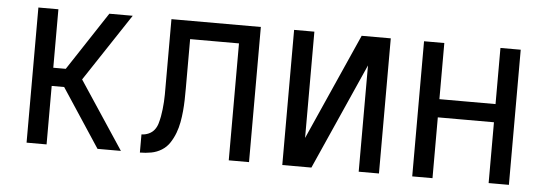

<svg xmlns="http://www.w3.org/2000/svg" viewBox="-41 -628 2081 736"><g transform="rotate(5 1000.0 -260.0)"><path d="M80 0V-520H157V-295H205L353 -520H443L271 -260L443 0H353L205 -225H157V0Z M516 0V-70Q530 -70 543.5 -76Q557 -82 565.5 -93Q574 -104 578 -118Q582 -132 584.5 -145.5Q587 -159 588.5 -173Q590 -187 591 -201.5Q592 -216 592 -230Q592 -244 592 -258V-520H936V0H858V-450H670V-260Q670 -238 669.5 -216.5Q669 -195 667 -173Q665 -151 661 -129.5Q657 -108 649.5 -88Q642 -68 630 -49.5Q618 -31 599.5 -19.5Q581 -8 559.5 -4Q538 0 516 0Z M1064 0V-520H1142V-111L1324 -520H1436V0H1358V-409L1176 0Z M1564 0V-520H1642V-304H1858V-520H1936V0H1858V-234H1642V0Z"/></g></svg>

Font: Iosevka NFM
Style: Regular
Weight: 400
Monospace: yes
Designer: Belleve Invis
Foundry: Belleve Invis
Version: Version 29.0.4; ttfautohint (v1.8.4);Nerd Fonts 3.3.0